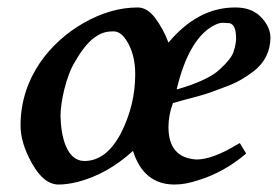

<svg xmlns="http://www.w3.org/2000/svg" viewBox="-20 -466 744 514"><path d="M431 -126C431 -147 435 -169 443 -190C468 -197 473 -199 509 -208C532 -214 562 -225 600 -240C619 -248 639 -260 660 -276C689 -299 704 -329 704 -367C703 -390 691 -411 668 -430H667C652 -441 633 -446 609 -446C543 -446 484 -415 431 -352C422 -376 410 -398 396 -417C382 -436 366 -446 349 -446C300 -446 252 -432 203 -404C116 -354 35 -260 35 -130C35 -99 45 -65 66 -28C87 9 110 28 137 28C151 28 168 26 188 21C242 7 291 -21 336 -62C355 -2 392 28 447 28C468 28 488 24 509 17C556 3 599 -21 639 -55L622 -83L613 -78C570 -52 534 -39 506 -39C456 -42 431 -71 431 -126ZM181 -301C198 -331 215 -352 232 -365C247 -375 258 -382 284 -382C296 -382 307 -375 317 -360C334 -335 342 -304 342 -267C342 -212 329 -159 304 -110C278 -60 245 -35 206 -35C158 -35 143 -101 142 -156C142 -193 157 -263 181 -301ZM453 -227C474 -315 506 -371 549 -396C560 -402 568 -405 576 -405C582 -405 589 -404 594 -404C609 -401 612 -382 612 -362C612 -354 610 -343 606 -330C603 -317 590 -300 568 -280C548 -261 510 -243 455 -227Z"/></svg>

Font: fbb
Style: Bold Italic
Weight: 700
Italic angle: -12°
Designer: David J. Perry, Michael Sharpe
Version: Version 0.991